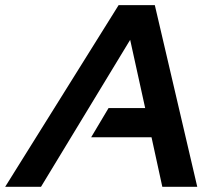

<svg xmlns="http://www.w3.org/2000/svg" viewBox="-77 -718 860 738"><path d="M80.6 0H-57.1L378.9 -698.2H518.1L681.2 0H546.9L505.4 -190.4H273.4L340.3 -302.7H481L423.3 -564.9Z"/></svg>

Font: Sansation
Style: Bold Italic
Weight: 700
Designer: Bernd Montag
Version: Version 1.301